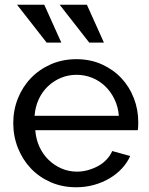

<svg xmlns="http://www.w3.org/2000/svg" viewBox="-20 -781 631 811"><path d="M302 10Q243 10 194 -11.5Q145 -33 110 -70Q75 -107 55.5 -156.5Q36 -206 36 -261Q36 -316 55.5 -365Q75 -414 110.5 -451Q146 -488 195 -509.5Q244 -531 303 -531Q362 -531 410.5 -509Q459 -487 493 -450.5Q527 -414 545.5 -366Q564 -318 564 -265Q564 -254 563.5 -245Q563 -236 562 -231H129Q132 -192 147 -160Q162 -128 186 -105Q210 -82 240.5 -69Q271 -56 305 -56Q329 -56 352 -62.5Q375 -69 395 -80Q415 -91 430.5 -107.5Q446 -124 454 -143L530 -122Q517 -93 494.5 -69Q472 -45 442.5 -27.5Q413 -10 377 0Q341 10 302 10ZM482 -292Q479 -330 463.5 -362Q448 -394 424 -417Q400 -440 369 -452.5Q338 -465 303 -465Q268 -465 237 -452Q206 -439 182 -416Q158 -393 143.5 -361.5Q129 -330 126 -292ZM177 -601H239L167 -761H52ZM357 -601H419L347 -761H232Z"/></svg>

Font: Rising Sun
Style: Regular
Weight: 400
Designer: Matt McInerney, Pablo Impallari, Rodrigo Fuenzalida (Raleway font), Stephen Hutchings (Greek), Cristiano Sobral (main ch
Foundry: The Rising Sun Project Authors
Version: Version 4.327; ttfautohint (v1.8.4.7-5d5b-dirty)